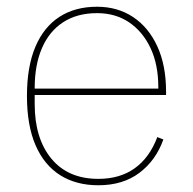

<svg xmlns="http://www.w3.org/2000/svg" viewBox="-20 -538 573 570"><path d="M272 12Q206 12 158.5 -18Q111 -48 85.5 -107Q60 -166 60 -253Q60 -340 85 -399Q110 -458 156.5 -488Q203 -518 268 -518Q329 -518 375 -487.5Q421 -457 447 -400.5Q473 -344 473 -266V-256H83V-229Q83 -127 132.5 -67Q182 -7 272 -7Q336 -7 380 -38.5Q424 -70 447 -131L465 -124Q443 -62 394 -25Q345 12 272 12ZM268 -499Q209 -499 167.5 -472Q126 -445 104.5 -395Q83 -345 83 -277V-275H450V-279Q450 -346 427 -395Q404 -444 363.5 -471.5Q323 -499 268 -499Z"/></svg>

Font: IBM Plex Sans Thin
Style: Regular
Weight: 250
Designer: Mike Abbink, Paul van der Laan, Pieter van Rosmalen
Foundry: Bold Monday
Version: Version 3.201